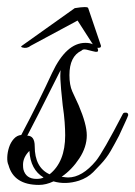

<svg xmlns="http://www.w3.org/2000/svg" viewBox="-31 -518 382 542"><path d="M143 -19Q150 -18 154.5 -17.5Q159 -17 161 -17Q201 -17 240 -64Q260 -89 315 -195Q317 -200 322 -200Q331 -201 331 -193Q329 -187 322.5 -173Q316 -159 305 -135Q293 -112 281.5 -92Q270 -72 253 -54L232 -32Q216 -16 192 -8Q154 4 120 -6Q99 4 79 4Q8 4 -7 -52Q-11 -60 -10.5 -74Q-10 -88 -5.5 -102Q-1 -116 8 -126Q17 -136 29 -137Q55 -186 76.5 -229.5Q98 -273 116 -312Q156 -397 210 -397Q223 -397 231 -393L188 -460L56 -389Q45 -380 32 -384Q26 -386 31 -389L180 -495Q217 -501 218 -495L254 -389Q255 -382 244 -383Q248 -373 243.5 -372Q239 -371 230.5 -373.5Q222 -376 212.5 -378Q203 -380 199 -375Q165 -359 165 -306Q165 -278 173 -260Q181 -242 191 -221Q214 -167 214 -136Q214 -103 193 -71Q172 -39 143 -19ZM109 -26Q153 -61 153 -136Q153 -152 151.5 -173Q150 -194 146 -221Q143 -248 141.5 -265.5Q140 -283 139.5 -294Q139 -305 139.5 -311Q140 -317 140 -320Q102 -244 78.5 -198Q55 -152 46 -135Q67 -135 67 -105Q67 -45 109 -26ZM34 -53Q34 -45 35 -40Q42 -13 72 -13Q85 -13 92 -17Q55 -39 52 -92Q34 -74 34 -53Z"/></svg>

Font: #9Slide05 Great Vibes
Style: Regular
Weight: 400
Designer: Robert E. Leuschke
Foundry: Robert E. Leuschke
Version: Version 1.001